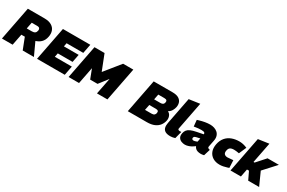

<svg xmlns="http://www.w3.org/2000/svg" viewBox="145 -2114 5187 3468"><g transform="rotate(30 2738.5 -380.5)"><path d="M4 0 140 -700H483Q579 -700 635.5 -666.5Q692 -633 712.5 -577Q733 -521 719 -451Q704 -371 654 -323.5Q604 -276 519 -255.5Q434 -235 313 -235H273L227 0ZM301 -382H405Q449 -382 471 -398Q493 -414 500 -451Q505 -477 493 -496.5Q481 -516 439 -516H327ZM437 0 340 -249 539 -286 671 0Z M736 0 872 -700H1443L1406 -510H1058L1044 -437H1352L1320 -272H1012L996 -192H1351L1314 0Z M1394 0 1530 -700H1740L1866 -379H1868L2127 -700H2340L2204 0H1986L2053 -340L1909 -154H1755L1680 -349L1612 0Z M2629 0 2765 -700H3158Q3243 -700 3289 -671.5Q3335 -643 3349.5 -598Q3364 -553 3354 -504Q3347 -467 3324.5 -427.5Q3302 -388 3258 -362V-361Q3288 -348 3304 -323Q3320 -298 3325 -268Q3330 -238 3325 -211Q3314 -151 3278.5 -103Q3243 -55 3180.5 -27.5Q3118 0 3025 0ZM2886 -176H3021Q3059 -176 3077.5 -191Q3096 -206 3101 -232Q3107 -263 3093.5 -277Q3080 -291 3045 -291H2909ZM2934 -423H3067Q3099 -423 3117 -436Q3135 -449 3140 -476Q3146 -504 3133 -519.5Q3120 -535 3082 -535H2956Z M3615 -8Q3594 -1 3568 4Q3542 9 3518 9Q3451 9 3413 -12.5Q3375 -34 3363.5 -76Q3352 -118 3363 -177L3472 -738L3696 -770L3583 -190Q3580 -174 3590.5 -165.5Q3601 -157 3624 -157Q3631 -157 3638.5 -157.5Q3646 -158 3654 -159Z M4220 0Q4202 4 4185 6.5Q4168 9 4157 9Q4073 9 4037 -31Q4001 -71 4002 -126L3995 -151L4025 -309Q4032 -344 4016.5 -357.5Q4001 -371 3953 -371Q3922 -371 3889 -368Q3856 -365 3821 -359L3799 -355L3786 -487L3825 -499Q3881 -516 3937 -525.5Q3993 -535 4042 -535Q4086 -535 4126.5 -522Q4167 -509 4197 -482.5Q4227 -456 4240 -414.5Q4253 -373 4242 -316L4215 -180Q4211 -160 4221.5 -150.5Q4232 -141 4261 -135ZM3822 9Q3784 9 3746.5 -6Q3709 -21 3688.5 -55.5Q3668 -90 3679 -146Q3687 -188 3709.5 -216.5Q3732 -245 3776 -264.5Q3820 -284 3893 -298L4035 -326L4014 -229L3937 -212Q3918 -208 3907.5 -202.5Q3897 -197 3892.5 -190Q3888 -183 3886 -173Q3882 -155 3892.5 -144Q3903 -133 3919 -133Q3931 -133 3946.5 -136.5Q3962 -140 3979 -147L4006 -159L4040 -90L3987 -51Q3947 -22 3903 -6.5Q3859 9 3822 9Z M4545 9Q4463 9 4404 -26.5Q4345 -62 4319 -127.5Q4293 -193 4310 -281Q4327 -367 4374 -423.5Q4421 -480 4492 -507.5Q4563 -535 4650 -535Q4685 -535 4720.5 -528Q4756 -521 4784 -510L4814 -498L4747 -345L4722 -349Q4704 -352 4683.5 -354.5Q4663 -357 4640 -357Q4588 -357 4561 -338Q4534 -319 4526 -274Q4516 -224 4539 -200.5Q4562 -177 4606 -177Q4633 -177 4693 -184L4722 -187L4730 -30L4698 -19Q4658 -6 4619 1.5Q4580 9 4545 9Z M4771 0 4915 -738 5138 -770 5054 -341H5076L5241 -525H5477L5147 -164H5020L4988 0ZM5140 0 5057 -174 5211 -348 5368 0Z"/></g></svg>

Font: REM Black
Style: Italic
Weight: 900
Italic angle: -11°
Designer: Octavio Pardo
Foundry: Ashler Design
Version: Version 1.005;gftools[0.9.28]